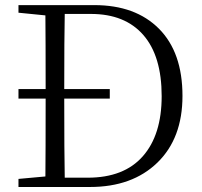

<svg xmlns="http://www.w3.org/2000/svg" viewBox="-20 -746 806 766"><path d="M238.3 -37.1H330.1Q474.6 -37.1 549.8 -122.6Q625 -208 625 -362.3Q625 -522.5 551.8 -606.4Q478.5 -690.4 342.8 -690.4H238.3Q236.3 -594.7 236.3 -390.6H418V-352.5H236.3Q236.3 -134.8 238.3 -37.1ZM53.7 -725.6H356.4Q520.5 -725.6 614.3 -631.3Q708 -537.1 708 -363.3Q708 -194.3 607.9 -97.2Q507.8 0 338.9 0H53.7V-32.2L161.1 -42Q162.1 -137.7 162.1 -352.5H53.7V-390.6H162.1Q162.1 -588.9 161.1 -684.6L53.7 -695.3Z"/></svg>

Font: GenYoMin TW TTF Light
Style: Regular
Weight: 300
Version: Version 1.300